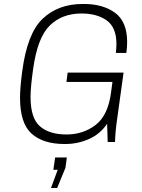

<svg xmlns="http://www.w3.org/2000/svg" viewBox="-20 -716 714 968"><path d="M621 -504Q621 -476 617 -449H564Q567 -473 567 -494Q567 -578 518 -613Q469 -648 391 -648Q293 -648 231 -587.5Q169 -527 147 -368Q134 -277 134 -227Q134 -121 181 -79.5Q228 -38 316 -38Q399 -38 462 -86Q525 -134 540 -251L547 -303H315L321 -350H603L571 -119Q561 -52 560 0H523L520 -92Q485 -40 428.5 -15Q372 10 310 10H305Q198 10 139.5 -42Q81 -94 81 -223Q81 -274 92 -356Q117 -548 195.5 -622Q274 -696 397 -696H403Q499 -696 560 -651.5Q621 -607 621 -504ZM271 140H249L258 78H317L310 130L268 232H237Z"/></svg>

Font: Chivo Thin Italic
Style: Regular
Weight: 100
Italic angle: -8.05°
Designer: Hector Gatti
Foundry: Omnibus-Type
Version: Version 1.007